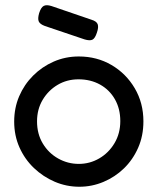

<svg xmlns="http://www.w3.org/2000/svg" viewBox="-20 -695 600 731"><path d="M282 16Q233 16 188.5 -3Q144 -22 109 -55.5Q74 -89 54 -134Q34 -179 34 -232Q34 -284 53 -328.5Q72 -373 106 -407Q140 -441 184.5 -460.5Q229 -480 280 -480Q349 -480 404.5 -447.5Q460 -415 493 -359Q526 -303 526 -233Q526 -178 506 -132.5Q486 -87 452 -54Q418 -21 374 -2.5Q330 16 282 16ZM280 -71Q322 -71 358 -92Q394 -113 416 -150Q438 -187 438 -234Q438 -281 417.5 -317Q397 -353 361 -373Q325 -393 279 -393Q235 -393 199.5 -372Q164 -351 142.5 -315Q121 -279 121 -233Q121 -185 143 -148.5Q165 -112 201.5 -91.5Q238 -71 280 -71ZM302 -545 151 -596Q132 -603 127.5 -613.5Q123 -624 129 -645Q136 -667 146.5 -672.5Q157 -678 176 -672L328 -620Q348 -614 352 -602.5Q356 -591 349 -571Q342 -549 332 -544Q322 -539 302 -545Z"/></svg>

Font: Fredoka Light
Style: Regular
Weight: 400
Version: Version 2.001